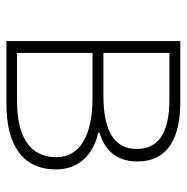

<svg xmlns="http://www.w3.org/2000/svg" viewBox="-12 -554 567 582"><g transform="rotate(90 271.0 -263.5)"><path d="M105 0H296C419 0 494 -48 494 -150C494 -229 438 -266 383 -278V-282C431 -297 470 -329 470 -397C470 -486 404 -527 290 -527H105ZM141 -294V-494H281C387 -494 432 -459 432 -395C432 -333 387 -294 271 -294ZM141 -32V-261H276C393 -261 457 -222 457 -151C457 -73 398 -32 285 -32Z"/></g></svg>

Font: Noto Sans T Chinese Thin
Style: Regular
Weight: 100
Designer: Ryoko NISHIZUKA (kana & ideographs); Paul D. Hunt (Latin, Greek & Cyrillic); Wenlong ZHANG (bopomofo); Sandoll Communica
Foundry: Adobe Systems Incorporated
Version: Version 1.000;PS 1;hotconv 1.0.78;makeotf.lib2.5.61930